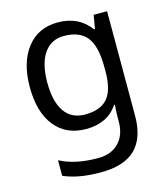

<svg xmlns="http://www.w3.org/2000/svg" viewBox="-116 -637 846 967"><g transform="rotate(-15 307.5 -153.0)"><path d="M275 -546Q328 -546 370.5 -526Q413 -506 443 -465H448L460 -536H530V9Q530 124 471.5 182Q413 240 290 240Q172 240 97 206V125Q176 167 295 167Q364 167 403.5 126.5Q443 86 443 16V-5Q443 -17 444 -39.5Q445 -62 446 -71H442Q388 10 276 10Q172 10 113.5 -63Q55 -136 55 -267Q55 -395 113.5 -470.5Q172 -546 275 -546ZM287 -472Q220 -472 183 -418.5Q146 -365 146 -266Q146 -167 182.5 -114.5Q219 -62 289 -62Q370 -62 407 -105.5Q444 -149 444 -246V-267Q444 -377 406 -424.5Q368 -472 287 -472Z"/></g></svg>

Font: Go Noto Kurrent-Regular
Style: Regular
Weight: 400
Designer: Monotype Design Team
Foundry: Monotype Imaging Inc.
Version: Version 2.012; ttfautohint (v1.8.4.7-5d5b)